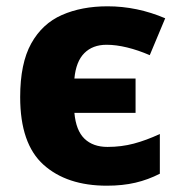

<svg xmlns="http://www.w3.org/2000/svg" viewBox="-20 -579 572 609"><path d="M319 10Q192 10 118 -56.5Q44 -123 44 -271Q44 -378 79 -441Q114 -504 176.5 -531.5Q239 -559 321 -559Q415 -559 504 -521L455 -404Q418 -420 383 -428.5Q348 -437 318 -437Q274 -437 247.5 -410.5Q221 -384 216 -330H410V-221H216Q221 -165 248 -139Q275 -113 321 -113Q365 -113 404.5 -123.5Q444 -134 487 -154V-28Q450 -9 409.5 0.5Q369 10 319 10Z"/></svg>

Font: Noto Sans ExtraBold
Style: Regular
Weight: 800
Designer: Monotype Design Team
Foundry: Monotype Imaging Inc.
Version: Version 2.007